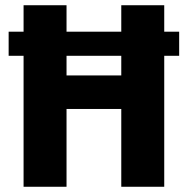

<svg xmlns="http://www.w3.org/2000/svg" viewBox="-20 -713 717 733"><path d="M664 -592V-500H607V0H443V-297H234V0H70V-500H13V-592H70V-693H234V-592H443V-693H607V-592ZM443 -425V-500H234V-425Z"/></svg>

Font: Fira Sans BGR
Style: Bold
Weight: 700
Designer: bBox Type GmbH & Carrois Corporate GbR & Edenspiekermann AG
Foundry: bBox Type GmbH & Carrois Corporate GbR & Edenspiekermann AG
Version: Version 4.301